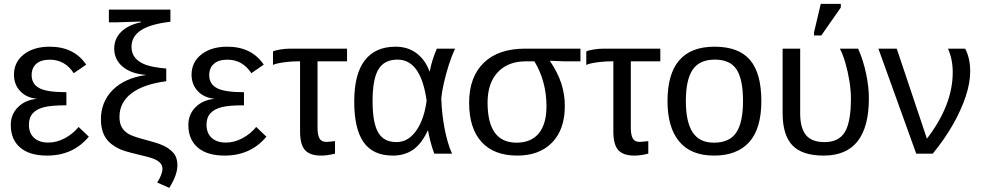

<svg xmlns="http://www.w3.org/2000/svg" viewBox="-20 -773 4939 966"><path d="M222.7 -55.7Q265.1 -55.7 305.9 -77.4Q346.7 -99.1 375.5 -134.3L426.8 -85.4Q347.7 9.8 216.8 9.8Q128.4 9.8 81.3 -30.8Q34.2 -71.3 34.2 -144Q34.2 -197.8 70.6 -233.9Q106.9 -270 163.1 -275.4V-276.4Q111.3 -282.2 80.8 -315.4Q50.3 -348.6 50.3 -397Q50.3 -460.4 99.9 -499.3Q149.4 -538.1 230 -538.1Q352.5 -538.1 413.6 -447.8L351.1 -404.8Q306.6 -472.7 230.5 -472.7Q186 -472.7 162.6 -451.9Q139.2 -431.2 139.2 -395Q139.2 -350.6 177.2 -330.1Q214.8 -309.1 314 -309.1V-243.2Q238.8 -243.2 202.1 -233.9Q165 -224.6 145.3 -203.4Q125.5 -182.1 125.5 -145.5Q125.5 -103 151.6 -79.3Q177.7 -55.7 222.7 -55.7Z M487.8 -172.9Q487.8 -260.3 546.6 -319.8Q605.5 -379.4 712.9 -395.5V-396.5Q639.6 -401.9 597.2 -437.5Q554.7 -473.1 554.7 -528.3Q554.7 -578.6 589.8 -613Q625 -647.5 688 -660.6V-664.6L564 -660.6H527.8V-724.6H837.4V-663.6Q736.3 -651.9 689 -620.6Q641.6 -589.4 641.6 -537.1Q641.6 -503.4 660.6 -481.4Q679.2 -459.5 714.1 -446.8Q749 -434.1 816.4 -428.2V-364.3Q700.7 -349.1 640.9 -303Q581.1 -256.8 581.1 -185.1Q581.1 -152.3 593 -132.1Q605 -111.8 627.4 -98.6Q650.9 -85.4 714.8 -68.8Q737.3 -62.5 759.3 -56.2Q781.2 -49.8 800.8 -41Q832 -26.9 852.3 -3.9Q872.6 19 872.6 59.1Q872.6 80.6 863.8 107.2Q855 133.8 832 172.4L770.5 145Q781.7 129.9 789.6 109.9Q797.4 89.8 797.4 76.2Q797.4 43.9 753.9 26.4Q732.9 17.6 668.9 2.9Q631.8 -5.9 610.1 -12.7Q588.4 -19.5 575.2 -26.4Q562 -33.2 549.3 -42Q520.5 -60.5 504.2 -92.3Q487.8 -124 487.8 -172.9Z M1116.2 -55.7Q1158.7 -55.7 1199.5 -77.4Q1240.2 -99.1 1269 -134.3L1320.3 -85.4Q1241.2 9.8 1110.4 9.8Q1022 9.8 974.9 -30.8Q927.7 -71.3 927.7 -144Q927.7 -197.8 964.1 -233.9Q1000.5 -270 1056.6 -275.4V-276.4Q1004.9 -282.2 974.4 -315.4Q943.8 -348.6 943.8 -397Q943.8 -460.4 993.4 -499.3Q1043 -538.1 1123.5 -538.1Q1246.1 -538.1 1307.1 -447.8L1244.6 -404.8Q1200.2 -472.7 1124 -472.7Q1079.6 -472.7 1056.2 -451.9Q1032.7 -431.2 1032.7 -395Q1032.7 -350.6 1070.8 -330.1Q1108.4 -309.1 1207.5 -309.1V-243.2Q1132.3 -243.2 1095.7 -233.9Q1058.6 -224.6 1038.8 -203.4Q1019 -182.1 1019 -145.5Q1019 -103 1045.2 -79.3Q1071.3 -55.7 1116.2 -55.7Z M1476.6 -464.4Q1455.1 -464.4 1429.7 -461.9Q1404.3 -459.5 1383.3 -455.3Q1362.3 -451.2 1353.5 -446.3V-514.2Q1365.2 -520 1391.4 -524.2Q1417.5 -528.3 1442.9 -528.3H1726.1V-464.4H1577.6V-129.9Q1577.6 -92.8 1587.9 -75.7Q1598.1 -58.6 1623.5 -59.1Q1634.3 -59.6 1644.5 -60.8Q1654.8 -62 1665.5 -63V0Q1627.4 9.8 1595.7 9.8Q1539.6 9.8 1514.6 -17.8Q1489.7 -45.4 1489.7 -110.8V-464.4Z M2131.8 -115.7Q2101.1 -49.3 2058.3 -19.8Q2015.6 9.8 1956.5 9.8Q1856.4 9.8 1809.3 -57.6Q1762.2 -125 1762.2 -261.7Q1762.2 -400.4 1815.2 -469.2Q1868.2 -538.1 1970.2 -538.1Q2031.7 -538.1 2075.4 -505.4Q2119.1 -472.7 2141.1 -413.6H2142.1Q2152.8 -470.2 2177.7 -528.3H2269.5Q2253.4 -494.1 2238.5 -447.8Q2223.6 -401.4 2213.4 -356.2Q2203.1 -311 2200.2 -278.8Q2202.6 -200.7 2217 -125.5Q2231.4 -50.3 2254.4 0H2165Q2153.3 -29.8 2144.8 -64.7Q2136.2 -99.6 2133.8 -115.7ZM1854.5 -264.6Q1854.5 -156.2 1882.3 -107.2Q1910.2 -58.1 1974.6 -58.1Q2033.2 -58.1 2073.5 -114.5Q2113.8 -170.9 2126.5 -266.6Q2097.7 -473.1 1980 -473.1Q1913.6 -473.1 1884 -424.1Q1854.5 -375 1854.5 -264.6Z M2821.8 -239.7Q2821.8 -122.1 2758.1 -56.2Q2694.3 9.8 2582.5 9.8Q2465.3 9.8 2402.8 -58.8Q2340.3 -127.4 2340.3 -255.9Q2340.3 -385.3 2413.6 -456.8Q2486.8 -528.3 2622.6 -528.3H2900.4V-464.4H2819.8L2747.6 -467.3V-465.3Q2787.1 -406.2 2804.4 -352.1Q2821.8 -297.9 2821.8 -239.7ZM2729.5 -238.3Q2729.5 -362.8 2668.9 -464.4H2625.5Q2535.6 -464.4 2484.4 -409.7Q2433.1 -355 2433.1 -256.8Q2433.1 -55.2 2578.6 -55.2Q2652.3 -55.2 2690.9 -102.3Q2729.5 -149.4 2729.5 -238.3Z M3052.7 -464.4Q3031.2 -464.4 3005.9 -461.9Q2980.5 -459.5 2959.5 -455.3Q2938.5 -451.2 2929.7 -446.3V-514.2Q2941.4 -520 2967.5 -524.2Q2993.7 -528.3 3019 -528.3H3302.2V-464.4H3153.8V-129.9Q3153.8 -92.8 3164.1 -75.7Q3174.3 -58.6 3199.7 -59.1Q3210.4 -59.6 3220.7 -60.8Q3231 -62 3241.7 -63V0Q3203.6 9.8 3171.9 9.8Q3115.7 9.8 3090.8 -17.8Q3065.9 -45.4 3065.9 -110.8V-464.4Z M3810.5 -264.6Q3810.5 -126 3749.5 -58.1Q3688.5 9.8 3572.3 9.8Q3456.5 9.8 3397.5 -60.8Q3338.4 -131.3 3338.4 -264.6Q3338.4 -538.1 3575.2 -538.1Q3696.3 -538.1 3753.4 -471.4Q3810.5 -404.8 3810.5 -264.6ZM3718.3 -264.6Q3718.3 -374 3685.8 -423.6Q3653.3 -473.1 3576.7 -473.1Q3499.5 -473.1 3465.1 -422.6Q3430.7 -372.1 3430.7 -264.6Q3430.7 -160.2 3464.6 -107.7Q3498.5 -55.2 3571.3 -55.2Q3650.4 -55.2 3684.3 -106Q3718.3 -156.7 3718.3 -264.6Z M4351.6 -278.8Q4351.6 9.8 4124.5 9.8Q4015.6 9.8 3966.6 -42Q3917.5 -93.8 3917.5 -204.6V-528.3H4005.9V-201.7Q4005.9 -130.4 4034.4 -94.2Q4063 -58.1 4128.4 -58.1Q4200.2 -58.1 4230.7 -108.6Q4261.2 -159.2 4261.2 -276.9Q4261.2 -318.8 4253.4 -366.7Q4245.6 -414.6 4232.9 -457.8Q4220.2 -501 4205.6 -528.3H4297.4Q4323.2 -470.7 4337.4 -403.3Q4351.6 -335.9 4351.6 -278.8ZM4210.4 -735.4 4112.3 -594.7H4075.7V-610.8L4109.4 -753.4H4210.4Z M4861.3 -413.1Q4861.3 -356.4 4838.6 -287.6Q4815.9 -218.8 4773.7 -145Q4731.4 -71.3 4672.9 0H4589.8L4399.4 -528.3H4491.7L4643.6 -75.2Q4773.4 -244.6 4773.4 -408.7Q4773.4 -475.6 4749.5 -528.3H4835.9Q4861.3 -481 4861.3 -413.1Z"/></svg>

Font: Arimo Nerd Font
Style: Regular
Weight: 400
Designer: Steve Matteson
Foundry: Monotype Imaging Inc.
Version: Version 1.33;Nerd Fonts 3.2.1